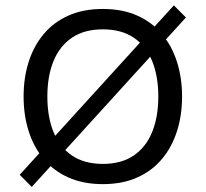

<svg xmlns="http://www.w3.org/2000/svg" viewBox="-20 -685 776 725"><path d="M636.5 -664.7 54.4 -25 99.9 20.8 682 -619ZM368.3 -651.2Q294.3 -651.2 238.2 -626.1Q182.1 -601 144.6 -555.9Q107 -510.8 88 -450.6Q69.1 -390.4 69.1 -320.5Q69.1 -250.5 88 -190.4Q107 -130.2 144.6 -85.1Q182.1 -40 238.2 -14.9Q294.3 10.3 368.3 10.3Q442.3 10.3 498.4 -14.9Q554.4 -40 592 -85.1Q629.6 -130.2 648.5 -190.4Q667.5 -250.5 667.5 -320.5Q667.5 -390.4 648.5 -450.6Q629.6 -510.8 592 -555.9Q554.4 -601 498.4 -626.1Q442.3 -651.2 368.3 -651.2ZM368.3 -574.2Q438.1 -574.2 484.6 -543Q531.1 -511.8 554.4 -454.8Q577.8 -397.8 577.8 -320.5Q577.8 -243.7 554.4 -186.3Q531.1 -129 484.6 -97.5Q438.1 -66.1 368.3 -66.1Q298.8 -66.1 252.1 -97.5Q205.5 -129 182.2 -186.2Q158.8 -243.3 158.8 -320.5Q158.8 -397.8 182.2 -454.7Q205.5 -511.5 252.1 -542.9Q298.8 -574.2 368.3 -574.2Z"/></svg>

Font: Estedad-VF-FD Black
Style: Regular
Weight: 900
Designer: Amin Abedi
Version: Version 4.000